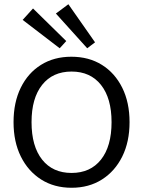

<svg xmlns="http://www.w3.org/2000/svg" viewBox="-20 -872 676 907"><path d="M317 -604Q400 -604 461.5 -565.5Q523 -527 557.5 -457.5Q592 -388 592 -295Q592 -202 557.5 -132.5Q523 -63 461.5 -24Q400 15 318 15Q236 15 174.5 -24Q113 -63 78.5 -132.5Q44 -202 44 -295Q44 -388 78 -457.5Q112 -527 173.5 -565.5Q235 -604 317 -604ZM318 -534Q229 -534 179 -471Q129 -408 129 -295Q129 -181 179 -118Q229 -55 318 -55Q407 -55 457 -118Q507 -181 507 -295Q507 -408 457 -471Q407 -534 318 -534ZM303 -852 429 -672 392 -644 244 -808ZM136 -832 293 -678 262 -644 87 -778Z"/></svg>

Font: Podkova
Style: Regular
Weight: 400
Designer: Ilya Yudin
Foundry: Cyreal (www.cyreal.org)
Version: Version 2.103